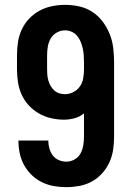

<svg xmlns="http://www.w3.org/2000/svg" viewBox="-20 -763 540 791"><path d="M253 8Q227 8 201.5 3.5Q176 -1 152.5 -12.5Q129 -24 110.5 -42Q92 -60 79.5 -82.5Q67 -105 61.5 -130.5Q56 -156 56 -182Q56 -182 56 -182.5Q56 -183 56 -184H180Q180 -183 179.5 -183Q179 -183 179 -183Q179 -167 183.5 -151Q188 -135 197.5 -122.5Q207 -110 222 -103.5Q237 -97 253 -97Q271 -97 287 -106Q303 -115 311.5 -130.5Q320 -146 323 -164Q326 -182 326 -200V-296Q309 -282 287.5 -276Q266 -270 243 -270Q217 -270 190.5 -276Q164 -282 140.5 -295.5Q117 -309 98.5 -329Q80 -349 69 -373.5Q58 -398 54 -424.5Q50 -451 50 -478V-535Q50 -562 54 -589Q58 -616 69.5 -641Q81 -666 100 -686Q119 -706 143 -719Q167 -732 194 -737.5Q221 -743 248 -743Q278 -743 307 -736.5Q336 -730 360.5 -714Q385 -698 403 -674Q421 -650 432 -622.5Q443 -595 446.5 -565.5Q450 -536 450 -507V-200Q450 -173 446 -146Q442 -119 430.5 -94Q419 -69 400.5 -48.5Q382 -28 358 -15Q334 -2 307 3Q280 8 253 8ZM248 -375Q266 -375 283 -384Q300 -393 310 -408Q320 -423 323 -441.5Q326 -460 326 -478V-507Q326 -521 325 -535Q324 -549 321 -563Q318 -577 312.5 -590.5Q307 -604 298 -615Q289 -626 275.5 -632Q262 -638 248 -638Q230 -638 214 -629Q198 -620 189 -604.5Q180 -589 177 -571Q174 -553 174 -535V-478Q174 -466 175 -454Q176 -442 179.5 -430.5Q183 -419 189 -408.5Q195 -398 204 -390Q213 -382 224.5 -378.5Q236 -375 248 -375Z"/></svg>

Font: iosevka_custom_sans_ss08 XBd
Style: Regular
Weight: 800
Designer: Belleve Invis
Foundry: Belleve Invis
Version: Version 10.3.0; ttfautohint (v1.8.3)